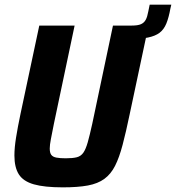

<svg xmlns="http://www.w3.org/2000/svg" viewBox="-20 -798 757 826"><path d="M489 -630 502 -688H547Q573 -688 586.5 -694Q600 -700 607 -713Q614 -726 618 -749L624 -778H717L713 -761Q706 -722 695.5 -696.5Q685 -671 666.5 -657Q648 -643 616.5 -636.5Q585 -630 535 -630ZM250 8Q171 8 125.5 -5Q80 -18 61 -48Q42 -78 42 -129Q42 -162 49 -206Q56 -250 68 -307L149 -688H301L212 -266Q204 -226 199 -200Q194 -174 194 -159Q194 -141 200.5 -132Q207 -123 222.5 -120Q238 -117 263 -117Q293 -117 310.5 -121.5Q328 -126 338.5 -141Q349 -156 357.5 -186Q366 -216 377 -266L466 -688H619L538 -307Q522 -230 507.5 -175Q493 -120 475 -84.5Q457 -49 429 -28.5Q401 -8 358 0Q315 8 250 8Z"/></svg>

Font: Saira SemiCondensed
Style: Bold Italic
Weight: 700
Width: 4
Italic angle: -12°
Designer: Hector Gatti with collaboration of the Omnibus-Type team
Foundry: Omnibus-Type
Version: Version 1.101